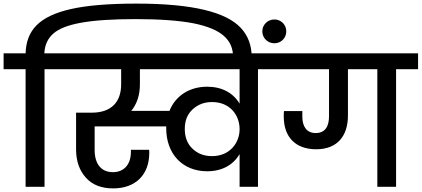

<svg xmlns="http://www.w3.org/2000/svg" viewBox="-44 -1036 2339 1065"><path d="M98 -652V0H203V-652H325V-740H202C204 -786 221 -823 252 -850C314 -904 452 -930 709 -930C842 -930 949 -922 1028 -907C1186 -875 1249 -815 1249 -718V-707H1352V-720C1352 -784 1332 -838 1292 -881C1211 -968 1028 -1016 713 -1016C560 -1016 439 -1006 350 -986C173 -946 102 -868 98 -740H-24V-652Z M628 -652V-568C628 -471 574 -411 465 -411H378V-208C378 -143 396 -91 432 -51C467 -11 518 9 584 9C708 9 784 -67 784 -188C784 -195 784 -200 783 -205H682V-193C682 -125 645 -81 582 -81C515 -81 481 -130 481 -203V-335H878V-324C878 -183 968 -86 1105 -86C1189 -86 1250 -122 1285 -181V0H1387V-652H1509V-740H277V-652ZM684 -421C716 -460 732 -509 732 -568V-652H1285V-461C1250 -520 1188 -555 1105 -555C1006 -555 929 -504 896 -421ZM981 -321C981 -366 995 -402 1024 -429C1053 -456 1089 -470 1132 -470C1233 -470 1285 -396 1285 -320V-319C1285 -246 1233 -170 1132 -170C1088 -170 1052 -184 1024 -211C995 -238 981 -275 981 -321Z M1411 -862C1411 -825 1441 -796 1478 -796C1515 -796 1544 -825 1544 -862C1544 -899 1515 -928 1478 -928C1441 -928 1411 -899 1411 -862Z M1781 -652V-391C1781 -338 1762 -298 1707 -298C1655 -298 1633 -337 1633 -389V-420H1531C1530 -413 1530 -403 1530 -389C1530 -277 1594 -208 1710 -208C1829 -208 1886 -284 1886 -395V-652H2049V0H2153V-652H2275V-740H1462V-652Z"/></svg>

Font: Poppins Medium
Style: Regular
Weight: 500
Designer: Ninad Kale (Devanagari), Jonny Pinhorn (Latin)
Foundry: Indian Type Foundry
Version: 4.004